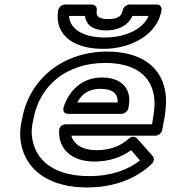

<svg xmlns="http://www.w3.org/2000/svg" viewBox="-20 -790 751 845"><path d="M442 -513C576 -513 640 -456 656 -376C662 -347 661 -315 655 -278L649 -243H269C259 -243 241 -237 240 -215C237 -132 298 -79 395 -79C460 -79 515 -98 557 -129L596 -84C544 -43 471 -15 372 -15C227 -15 150 -76 127 -157C119 -185 117 -214 123 -246L127 -265C154 -418 278 -513 442 -513ZM294 -193H665C676 -193 691 -203 694 -218L705 -278C712 -320 713 -359 706 -394C686 -496 601 -563 451 -563C258 -563 108 -443 77 -265L73 -246C66 -207 68 -170 78 -136C107 -34 204 35 363 35C486 35 583 -6 648 -69C658 -78 660 -94 652 -103L583 -181C574 -191 558 -190 547 -180C514 -150 469 -129 404 -129C343 -129 305 -154 294 -193ZM547 -326C560 -402 512 -449 429 -449C336 -449 281 -385 260 -318C257 -308 257 -289 280 -289H515C530 -289 543 -303 545 -314ZM498 -339H320C339 -374 368 -399 421 -399C479 -399 499 -376 498 -339ZM448 -656C497 -656 543 -676 563 -720H634C608 -659 528 -625 442 -625C354 -625 302 -656 288 -698C286 -705 284 -713 284 -720H354C359 -673 400 -656 448 -656ZM457 -706C411 -706 402 -720 406 -745C408 -756 400 -770 385 -770H265C254 -770 239 -760 236 -745C232 -720 233 -696 240 -675C263 -609 336 -575 434 -575C466 -575 497 -579 526 -587C601 -608 675 -657 691 -745C693 -756 686 -770 671 -770H550C539 -770 523 -760 520 -745C516 -721 501 -706 457 -706Z"/></svg>

Font: Asimov
Style: XWidOuIt
Weight: 500
Designer: Google
Version: Version 2.000980; 2014